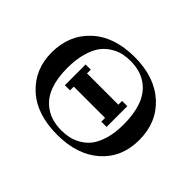

<svg xmlns="http://www.w3.org/2000/svg" viewBox="-138 -961 1237 1237"><g transform="rotate(45 480.5 -343.0)"><path d="M80.1 -338.9Q80.1 -498 187 -597.4Q293.9 -696.8 481 -696.8Q662.1 -696.8 770.5 -598.4Q878.9 -500 878.9 -338.9Q878.9 -180.7 771 -84.7Q663.1 11.2 480 11.2Q293 11.2 186.5 -86.9Q80.1 -185.1 80.1 -338.9ZM222.2 -339.8Q222.2 -156.7 315.9 -81.1Q379.9 -27.8 479 -27.8Q514.2 -27.8 546.1 -34.4Q578.1 -41 614 -61Q649.9 -81.1 676 -114Q702.1 -147 719.5 -204.6Q736.8 -262.2 736.8 -337.9Q736.8 -525.9 645 -604Q580.1 -660.2 480 -660.2Q444.8 -660.2 412.8 -653.6Q380.9 -647 345 -626Q309.1 -605 283 -571Q256.8 -537.1 239.5 -477.5Q222.2 -418 222.2 -339.8ZM290 -250V-439H336.9V-404.8H622.1V-439H669.9V-250H622.1V-284.2H336.9V-250Z"/></g></svg>

Font: CMU Serif
Style: Bold
Weight: 700
Version: Version 0.7.0